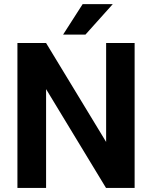

<svg xmlns="http://www.w3.org/2000/svg" viewBox="-20 -922 747 942"><path d="M640.5 -710.9V0H500.1L206.1 -484.8V0H65.5V-710.9H206.1L500.7 -225.6V-710.9ZM289.5 -752.1 385.4 -901.6H533.2L399.1 -752.1Z"/></svg>

Font: Vazirmatn
Style: Regular
Weight: 400
Designer: Saber Rastikerdar
Foundry: Saber Rastikerdar
Version: Version 33.003;September 2, 2022;FontCreator 14.0.0.2862 64-